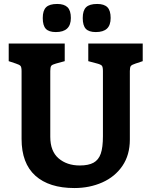

<svg xmlns="http://www.w3.org/2000/svg" viewBox="-20 -940 765 970"><path d="M89 -238V-581Q89 -600 84 -606.5Q79 -613 60 -619L24 -631V-720H307V-631L263 -619Q244 -614 239 -607.5Q234 -601 234 -581V-249Q234 -176 276 -140Q318 -104 383 -104Q427 -104 452.5 -118Q478 -132 489 -163.5Q500 -195 500 -252V-581Q500 -601 495 -607.5Q490 -614 471 -619L426 -631V-720H701V-631L665 -619Q646 -613 641 -606.5Q636 -600 636 -581V-235Q636 -157 598.5 -102Q561 -47 497 -18.5Q433 10 356 10Q228 10 158.5 -52.5Q89 -115 89 -238ZM196 -849Q196 -887 213 -903.5Q230 -920 269 -920Q304 -920 321 -903.5Q338 -887 338 -849Q338 -778 262 -778Q227 -778 211.5 -794.5Q196 -811 196 -849ZM398 -849Q398 -887 415 -903.5Q432 -920 471 -920Q506 -920 522.5 -903.5Q539 -887 539 -849Q539 -813 520.5 -795.5Q502 -778 464 -778Q429 -778 413.5 -794.5Q398 -811 398 -849Z"/></svg>

Font: Enriqueta
Style: Bold
Weight: 700
Designer: Viviana Monsalve, Gustavo Ibarra
Foundry: 72Puntos
Version: Version 2.000